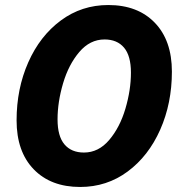

<svg xmlns="http://www.w3.org/2000/svg" viewBox="-20 -732 718 764"><path d="M46 -253Q46 -379 92.5 -484Q139 -589 222 -650.5Q305 -712 411 -712Q528 -712 596 -641.5Q664 -571 664 -447Q664 -321 617.5 -216Q571 -111 488 -49.5Q405 12 299 12Q182 12 114 -58.5Q46 -129 46 -253ZM501 -443Q501 -510 473.5 -542.5Q446 -575 396 -575Q338 -575 295.5 -525Q253 -475 231 -400.5Q209 -326 209 -257Q209 -190 236.5 -157.5Q264 -125 314 -125Q372 -125 414.5 -175Q457 -225 479 -299.5Q501 -374 501 -443Z"/></svg>

Font: Montserrat Alternates
Style: Bold Italic
Weight: 700
Italic angle: -11.3°
Designer: Julieta Ulanovsky
Foundry: Julieta Ulanovsky
Version: Version 7.200